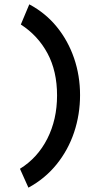

<svg xmlns="http://www.w3.org/2000/svg" viewBox="-20 -758 440 885"><path d="M111 107 72 20Q153 -30 198 -118.5Q243 -207 243 -318Q243 -430 199 -512Q155 -594 76 -645L115 -738Q190 -698 242 -634Q294 -570 321.5 -489.5Q349 -409 349 -320Q349 -230 321.5 -148Q294 -66 240.5 0Q187 66 111 107Z"/></svg>

Font: Inconsolata Condensed ExtraBold
Style: Regular
Weight: 800
Width: 3
Monospace: yes
Designer: Raph Levien, Cyreal, Brenton Simpson
Foundry: Raph Levien, Cyreal, Google
Version: Version 3.001; ttfautohint (v1.8.2.53-6de2)